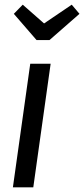

<svg xmlns="http://www.w3.org/2000/svg" viewBox="-20 -799 359 819"><path d="M196 -527 122 0H35L109 -527ZM286 -779 319 -740 191 -628H136L39 -740L77 -779L168 -699Z"/></svg>

Font: Fira Sans Extra Condensed
Style: Italic
Weight: 400
Width: 3
Italic angle: -8°
Designer: Carrois Corporate & Edenspiekermann AG
Foundry: Carrois Corporate GbR & Edenspiekermann AG
Version: Version 4.203